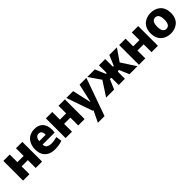

<svg xmlns="http://www.w3.org/2000/svg" viewBox="324 -1945 3582 3582"><g transform="rotate(-45 2115.0 -154.0)"><path d="M36.7 -520H205V-318.3H370V-520H538.3V0H370V-207H205V0H36.7Z M878.8 11.7Q790.2 11.7 729.3 -19.5Q668.5 -50.7 636.9 -110.1Q605.3 -169.5 605.3 -253.7Q605.3 -308 620.9 -357.4Q636.5 -406.8 668.8 -446.5Q701.2 -486.2 750.7 -508.9Q800.2 -531.7 867.3 -531.7Q936.3 -531.7 983.2 -506.6Q1030 -481.5 1055.9 -437.9Q1081.8 -394.3 1089.2 -337.6Q1096.7 -280.8 1086.7 -217.5H694.5L785.3 -284.8Q762.7 -224.2 773.1 -186.2Q783.5 -148.3 818.2 -130.4Q852.8 -112.5 902.3 -112.5Q939.5 -112.5 979.6 -119.7Q1019.7 -127 1050.8 -136.5L1067.7 -21.2Q1025.3 -5.3 975.1 3.2Q924.8 11.7 878.8 11.7ZM695.5 -306.3H938.5Q939.5 -310.7 939.5 -313.7Q939.5 -316.7 939.5 -319.5Q939.5 -344.8 932.5 -366.6Q925.5 -388.3 908.6 -402.3Q891.7 -416.2 862 -416.2Q826.8 -416.2 805 -394.8Q783.2 -373.3 775.6 -339.3Q768 -305.3 775.3 -268.3Z M1158.7 -520H1327V-318.3H1492V-520H1660.3V0H1492V-207H1327V0H1158.7Z M1899.7 -9.8 1958.7 -123.7 2047.8 -520H2227.3L1962.5 224H1786.3ZM1697.8 -520H1877.3L1961.2 -151.3H2004.3L1999.5 -0.5H1878.3Z M2227.8 0 2441.3 -328.2 2441 -244.5 2250.8 -520H2450.7L2549.8 -286.3L2498.3 -328.3L2569.7 -310.2V-185.2L2475 -210.3L2550.5 -260.3L2438.8 0ZM2559.2 0V-520H2724.2V0ZM2844.5 0 2732.8 -260.3 2808.3 -210.3 2713.7 -185.2V-310.2L2785 -328.3L2733.5 -286.3L2832.7 -520H3032.5L2842.3 -244.5L2842 -328.2L3054.7 0Z M3092.7 -520H3261V-318.3H3426V-520H3594.3V0H3426V-207H3261V0H3092.7Z M3931.3 11.7Q3881.2 11.7 3833 -3.6Q3784.8 -18.8 3746.2 -51Q3707.7 -83.2 3684.6 -135.3Q3661.5 -187.3 3661.5 -260Q3661.5 -332.7 3684.6 -384.7Q3707.7 -436.8 3746.2 -469Q3784.8 -501.2 3833 -516.4Q3881.2 -531.7 3931.3 -531.7Q3981.5 -531.7 4029.7 -516.4Q4077.8 -501.2 4116.5 -469Q4155.2 -436.8 4177.8 -384.7Q4200.5 -332.7 4200.5 -260Q4200.5 -187.3 4177.8 -135.3Q4155.2 -83.2 4116.5 -51Q4077.8 -18.8 4029.7 -3.6Q3981.5 11.7 3931.3 11.7ZM3931.3 -110Q3951.5 -110 3968.9 -117.8Q3986.3 -125.7 3999.1 -142.7Q4011.8 -159.7 4019.1 -188.7Q4026.3 -217.7 4026.3 -260Q4026.3 -302.3 4019.1 -331.3Q4011.8 -360.3 3999.1 -377.3Q3986.3 -394.3 3968.9 -402.2Q3951.5 -410 3931.3 -410Q3911.2 -410 3893.8 -402.2Q3876.5 -394.3 3863.3 -377.3Q3850.2 -360.3 3842.9 -331.3Q3835.7 -302.3 3835.7 -260Q3835.7 -217.7 3842.9 -188.7Q3850.2 -159.7 3863.3 -142.7Q3876.5 -125.7 3893.8 -117.8Q3911.2 -110 3931.3 -110Z"/></g></svg>

Font: Murecho Thin
Style: Regular
Weight: 100
Designer: Neil Summerour
Foundry: Positype
Version: Version 1.010